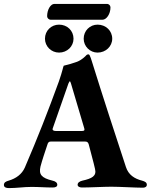

<svg xmlns="http://www.w3.org/2000/svg" viewBox="-24 -957 771 982"><path d="M236 -856H500C521 -856 541 -886 541 -919C541 -928 534 -937 523 -937H254C235 -937 217 -908 217 -874C217 -865 225 -856 236 -856ZM278 -688C320 -688 352 -720 352 -759C352 -800 320 -831 278 -831C238 -831 206 -800 206 -759C206 -720 238 -688 278 -688ZM475 -688C517 -688 550 -720 550 -759C550 -800 517 -831 475 -831C436 -831 404 -800 404 -759C404 -720 436 -688 475 -688ZM22 5C62 5 97 -1 137 -1C177 -1 207 2 246 2C261 2 269 -3 269 -12C269 -23 259 -30 245 -33C187 -47 174 -65 183 -105C192 -139 206 -180 218 -216C221 -227 225 -233 235 -233H412C423 -233 427 -228 430 -218C440 -177 454 -130 462 -93C471 -57 447 -44 397 -33C384 -30 373 -23 373 -12C373 -3 383 2 395 2C436 2 506 -2 545 -2C590 -2 667 3 707 3C718 3 727 -2 727 -12C727 -24 717 -29 703 -33C663 -43 633 -63 620 -103C564 -273 501 -466 445 -646C442 -657 439 -664 435 -673C433 -678 430 -679 427 -679C425 -679 422 -678 419 -676C411 -667 393 -650 370 -641C345 -632 327 -627 302 -621C299 -617 296 -594 277 -540C221 -386 168 -251 103 -100C88 -66 58 -44 20 -33C6 -29 -4 -24 -4 -11C-4 1 7 5 22 5ZM263 -287C254 -287 245 -289 245 -296C245 -299 246 -302 247 -304L326 -530C329 -536 331 -541 333 -541C335 -541 337 -537 339 -530L406 -304C407 -300 408 -298 408 -294C408 -289 404 -287 393 -287Z"/></svg>

Font: EB Garamond
Style: Bold
Weight: 700
Designer: Georg Duffner and Octavio Pardo
Foundry: Georg Duffner
Version: Version 1.000;PS 001.000;hotconv 1.0.88;makeotf.lib2.5.64775